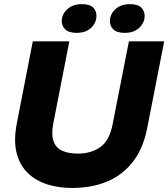

<svg xmlns="http://www.w3.org/2000/svg" viewBox="-20 -900 815 929"><path d="M328.4 9.5Q264.9 9.5 209.4 -7.7Q154 -25 115 -62.3Q76.1 -99.5 60.7 -159Q45.2 -218.5 61.2 -302L138.7 -700H315.5L238 -303.5Q227.4 -248.3 239.2 -216.1Q250.9 -184 281.5 -170.4Q312.1 -156.8 356.2 -156.8Q421.4 -156.8 465.8 -188.5Q510.2 -220.1 525.7 -302.5L603.7 -700H774.5L692.5 -281.3Q673 -181.4 622.8 -116.9Q572.6 -52.5 498 -21.5Q423.3 9.5 328.4 9.5ZM350.3 -741Q312 -741 294.2 -759.3Q276.5 -777.5 279 -804.5Q281.6 -834.5 307.5 -857.2Q333.5 -879.9 376.8 -879.9Q416.2 -879.9 432.7 -861.6Q449.1 -843.3 446.6 -816.3Q444 -786.9 419.3 -763.9Q394.6 -741 350.3 -741ZM582.9 -741Q544 -741 526.8 -759.3Q509.5 -777.5 512.1 -804.5Q514.6 -834.5 540.1 -857.2Q565.5 -879.9 609.3 -879.9Q648.2 -879.9 665.2 -861.6Q682.1 -843.3 679.6 -816.3Q677.1 -786.4 651.9 -763.7Q626.7 -741 582.9 -741Z"/></svg>

Font: REM Medium
Style: Italic
Weight: 500
Italic angle: -11°
Designer: Octavio Pardo
Foundry: Ashler Design
Version: Version 1.005;gftools[0.9.28]